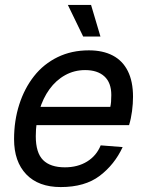

<svg xmlns="http://www.w3.org/2000/svg" viewBox="-20 -746 593 778"><path d="M226 12Q136 12 86.5 -39.5Q37 -91 37 -182Q37 -257 58 -322.5Q79 -388 118 -437.5Q157 -487 213.5 -514.5Q270 -542 340 -542Q397 -542 437 -521Q477 -500 498 -458Q519 -416 519 -354Q519 -326 515 -295.5Q511 -265 503 -239H112L128 -313H427Q429 -322 430 -333Q431 -344 431 -361Q431 -411 403 -436.5Q375 -462 325 -462Q281 -462 244 -441.5Q207 -421 180.5 -384.5Q154 -348 139.5 -299Q125 -250 125 -194Q125 -127 154.5 -97.5Q184 -68 243 -68Q295 -68 333 -91.5Q371 -115 388 -157L477 -150Q444 -79 384 -33.5Q324 12 226 12ZM317 -598 255 -726H349L387 -598Z"/></svg>

Font: Geist
Style: Italic
Weight: 400
Italic angle: -12°
Designer: Basement.studio, Andrés Briganti, Mateo Zaragoza
Foundry: Basement.studio, Vercel, Andrés Briganti, Guido Ferreyra, Mateo Zaragoza
Version: Version 1.500